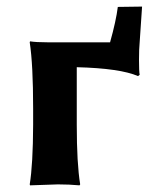

<svg xmlns="http://www.w3.org/2000/svg" viewBox="-20 -557 491 580"><path d="M80.1 -229Q80.1 -361.8 69.8 -429.2L70.8 -432.1Q88.9 -429.2 123 -429.2H312.5Q330.6 -493.7 335.9 -536.1L409.2 -537.1L401.9 -429.2Q399.9 -410.2 399.9 -375.5Q399.9 -340.8 401.9 -331.1L397 -327.1Q343.3 -350.6 211.9 -354V-180.2Q211.9 -63 222.2 0L220.2 2.9Q189.5 0 154.8 0Q154.8 0 70.8 2.9L69.8 0Q79.6 -60.1 80.1 -180.2Z"/></svg>

Font: Linux Biolinum O
Style: Bold
Weight: 700
Designer: Philipp H. Poll
Foundry: Philipp H. Poll
Version: Version 1.3.2